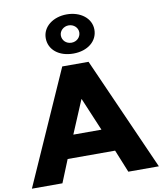

<svg xmlns="http://www.w3.org/2000/svg" viewBox="-169 -1281 1162 1376"><g transform="rotate(-10 412.0 -593.5)"><path d="M234.4 -1045C234.4 -961 305.9 -902 411.5 -902C514.9 -902 588.6 -961 588.6 -1045C588.6 -1128 511.6 -1187 411.5 -1187C312.5 -1187 234.4 -1128 234.4 -1045ZM344.4 -1045C344.4 -1079 375.2 -1107 411.5 -1107C448.9 -1107 478.6 -1079 478.6 -1045C478.6 -1010 450 -981 411.5 -981C371.9 -981 344.4 -1010 344.4 -1045ZM507.2 -825H315.8L-50.5 0H171.7L238.8 -165H584.2L651.3 0H873.5ZM513.8 -330H309.2L410.4 -570H412.6Z"/></g></svg>

Font: Hussar
Style: BdWide
Weight: 700
Foundry: Cannot Into Space Fonts
Version: Version 2.00